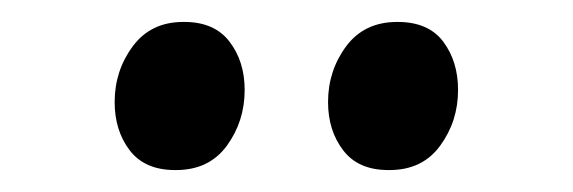

<svg xmlns="http://www.w3.org/2000/svg" viewBox="-20 -778 522 175"><path d="M139.5 -623Q112 -623 98.2 -641Q84.5 -659 84.5 -685Q84.5 -713.5 101 -735.8Q117.5 -758 147 -758H148Q175.5 -758 189.2 -740Q203 -722 203 -696Q203 -667.5 186.8 -645.2Q170.5 -623 140.5 -623ZM334 -623Q306.5 -623 292.8 -641Q279 -659 279 -685Q279 -713.5 295.5 -735.8Q312 -758 342 -758H342.5Q370.5 -758 384 -740Q397.5 -722 397.5 -696Q397.5 -667.5 381.2 -645.2Q365 -623 335 -623Z"/></svg>

Font: Merriweather 72pt
Style: Regular
Weight: 400
Version: Version 2.100